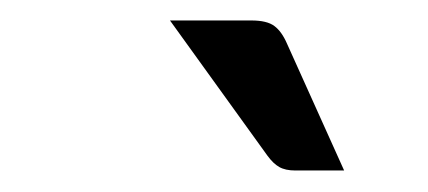

<svg xmlns="http://www.w3.org/2000/svg" viewBox="-20 -744 408 183"><path d="M219.5 -724.5Q234.5 -724.5 241.5 -719.2Q248.5 -714 253.5 -702.5L308 -581.5H261.5Q252 -581.5 246.2 -584.8Q240.5 -588 235 -595.5L142 -724.5Z"/></svg>

Font: Lato
Style: Italic
Weight: 400
Italic angle: -7°
Designer: Lukasz Dziedzic
Foundry: tyPoland Lukasz Dziedzic
Version: Version 2.007; 2014-02-27